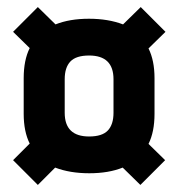

<svg xmlns="http://www.w3.org/2000/svg" viewBox="-20 -614 500 543"><path d="M417 -393V-292Q417 -241 400 -207L447 -161L377 -91L327 -140Q287 -124 232.5 -124Q178 -124 136 -140L87 -91L17 -161L64 -208Q47 -242 47 -292V-393Q47 -444 64 -478L17 -524L87 -594L137 -545Q177 -561 231.5 -561Q286 -561 328 -545L378 -594L448 -524L400 -477Q417 -443 417 -393ZM163 -390V-295Q163 -228 232 -228Q269 -228 285 -245Q301 -262 301 -295V-390Q301 -457 232 -457Q195 -457 179 -440Q163 -423 163 -390Z"/></svg>

Font: Khand Semibold
Style: Regular
Weight: 600
Designer: Devanagari: Sanchit Sawaria, Jyotish Sonowal; Latin: Satya Rajpurohit
Foundry: Indian Type Foundry
Version: Version 1.100;PS 1.0;hotconv 1.0.78;makeotf.lib2.5.61930; tt